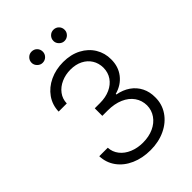

<svg xmlns="http://www.w3.org/2000/svg" viewBox="-257 -1002 1123 1123"><g transform="rotate(-45 304.0 -441.0)"><path d="M68.4 -177.7H138.7Q140.6 -141.1 163.1 -112.5Q185.5 -84 222.9 -68.4Q260.3 -52.7 305.7 -52.7Q355 -52.7 393.6 -70.3Q432.1 -87.9 454.1 -119.4Q476.1 -150.9 476.6 -190.4Q476.1 -231.9 453.6 -263.9Q431.2 -295.9 389.6 -314Q348.1 -332 292 -332H248V-394.5H292Q338.4 -394.5 374.5 -410.9Q410.6 -427.2 431.2 -457Q451.7 -486.8 452.1 -526.4Q451.7 -564.5 433.6 -593.5Q415.5 -622.6 383.1 -638.9Q350.6 -655.3 307.6 -655.3Q266.1 -655.3 231 -639.6Q195.8 -624 174.6 -595.7Q153.3 -567.4 152.3 -530.3H85Q86.4 -584.5 116.5 -627Q146.5 -669.4 197 -693.1Q247.6 -716.8 308.6 -716.8Q371.6 -716.8 419.4 -691.7Q467.3 -666.5 493.2 -623.5Q519 -580.6 518.6 -529.3Q519 -469.2 485.8 -426.3Q452.6 -383.3 394.5 -367.2V-362.3Q440.4 -354 474.4 -330.3Q508.3 -306.6 526.4 -270.5Q544.4 -234.4 543.9 -189.5Q544.4 -133.3 513.7 -87.6Q482.9 -42 428.5 -16.1Q374 9.8 306.6 9.8Q239.3 9.8 185.8 -13.9Q132.3 -37.6 101.3 -80.3Q70.3 -123 68.4 -177.7ZM174.8 -843.8Q174.8 -863.3 188.5 -877Q202.1 -890.6 220.7 -890.6Q241.2 -890.6 254.4 -877.2Q267.6 -863.8 267.6 -843.8Q267.6 -825.2 254.2 -811.5Q240.7 -797.9 220.7 -797.9Q202.6 -797.9 188.7 -811.8Q174.8 -825.7 174.8 -843.8ZM355.5 -843.8Q355.5 -863.3 369.1 -877Q382.8 -890.6 401.4 -890.6Q421.4 -890.6 434.8 -877.2Q448.2 -863.8 448.2 -843.8Q448.2 -825.2 434.6 -811.5Q420.9 -797.9 401.4 -797.9Q383.3 -797.9 369.4 -811.8Q355.5 -825.7 355.5 -843.8Z"/></g></svg>

Font: Pretendard Light
Style: Regular
Weight: 300
Designer: Base glyphs from Inter by Rasmus Andersson; Hangeul glyphs from Noto Sans CJK(Source Han Sans) by Jang Soo-young and Kan
Foundry: Kil Hyung-jin
Version: Version 1.309